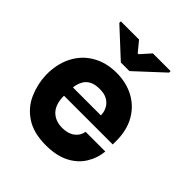

<svg xmlns="http://www.w3.org/2000/svg" viewBox="-168 -687 805 805"><g transform="rotate(45 234.0 -285.0)"><path d="M232 10Q159 10 113.5 -20Q68 -50 47 -98Q26 -146 24 -198Q23 -263 48 -312Q73 -361 119.5 -388Q166 -415 228 -415Q285 -415 330 -391Q375 -367 401 -322.5Q427 -278 428 -217Q428 -216 428 -206Q428 -196 428 -191H139Q139 -140 163.5 -115Q188 -90 229 -90Q263 -90 284.5 -106Q306 -122 310 -148H427Q423 -105 400 -68.5Q377 -32 335 -11Q293 10 232 10ZM141 -242H307Q307 -246 305 -258Q303 -270 295 -283.5Q287 -297 270.5 -307Q254 -317 225 -317Q197 -317 180 -308Q163 -299 155 -285.5Q147 -272 144 -259.5Q141 -247 141 -242ZM209 -458 87 -571V-580H195L232 -535H237L277 -580H382V-571L260 -458Z"/></g></svg>

Font: Darker Grotesque Light ExtraBold
Style: Regular
Weight: 800
Version: Version 1.000;gftools[0.9.28]